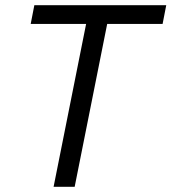

<svg xmlns="http://www.w3.org/2000/svg" viewBox="-20 -718 659 738"><path d="M605 -626H392L267 0H186L311 -626H98L112 -698H619Z"/></svg>

Font: IBM Plex Sans Var
Style: Italic
Weight: 400
Italic angle: -11.31°
Designer: Mike Abbink, Paul van der Laan, Pieter van Rosmalen
Foundry: Bold Monday
Version: Version 1.001